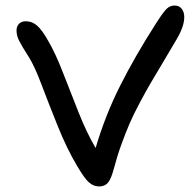

<svg xmlns="http://www.w3.org/2000/svg" viewBox="-20 -732 710 697"><path d="M339.8 -55.2Q319.8 -55.2 303.2 -69.6Q286.6 -84 259.8 -129.9Q222.7 -191.9 189.5 -274.7Q156.2 -357.4 130.4 -425.8Q104.5 -494.1 84 -525.9Q58.1 -566.4 49.1 -584.7Q40 -603 40 -621.1Q40 -636.2 48.8 -645.5Q57.6 -654.8 74.2 -654.8Q96.7 -654.8 115 -638.7Q133.3 -622.6 154.8 -584Q181.2 -539.1 208.5 -468.5Q235.8 -397.9 265.4 -323.7Q294.9 -249.5 327.1 -194.8Q362.3 -314 416.3 -421.1Q470.2 -528.3 546.9 -647.9Q573.7 -689.9 585.9 -700.9Q598.1 -711.9 613.8 -711.9Q630.4 -711.9 639.6 -700.2Q648.9 -688.5 648.9 -669.9Q648.9 -636.7 622.1 -590.8Q605 -561.5 572.8 -507.6Q540.5 -453.6 525.9 -428.7Q511.2 -403.8 487.8 -359.9Q464.4 -315.9 450.7 -284.2Q437 -252.4 421.1 -209Q405.3 -165.5 393.1 -119.1Q383.3 -82 371.8 -68.6Q360.4 -55.2 339.8 -55.2Z"/></svg>

Font: Shantell Sans Irregular Bouncy
Style: Regular
Weight: 400
Designer: Stephen Nixon, Anya Danilova, Shantell Martin
Foundry: Arrow Type
Version: Version 1.006;[9816181b4]